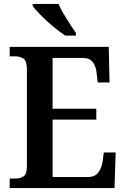

<svg xmlns="http://www.w3.org/2000/svg" viewBox="-20 -951 638 971"><path d="M29 0V-48H58Q83 -48 99.5 -59.5Q116 -71 116 -110V-599Q116 -643 99 -654.5Q82 -666 58 -666H29V-714H530L534 -534H474L469 -579Q466 -614 450 -636Q434 -658 399 -658H246V-401H467V-346H246V-56H425Q461 -56 477.5 -79Q494 -102 499 -135L505 -180H565L559 0ZM310 -771Q282 -789 248 -817.5Q214 -846 185.5 -875Q157 -904 145 -921V-931H276Q285 -909 301 -882Q317 -855 334 -829Q351 -803 364 -784V-771Z"/></svg>

Font: Noto Serif Tamil SemiCondensed SemiBold
Style: Regular
Weight: 600
Width: 4
Designer: Indian Type Foundry, Tom Grace, and the Monotype Design Team
Foundry: Monotype Imaging Inc.
Version: Version 2.004; ttfautohint (v1.8.4.7-5d5b)